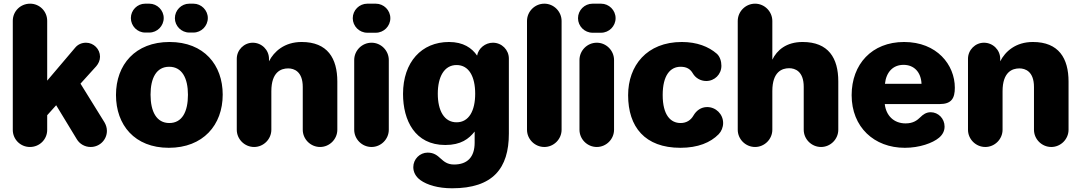

<svg xmlns="http://www.w3.org/2000/svg" viewBox="-20 -783 5813 1033"><path d="M141.1 7.8C192.9 7.8 233.9 -33.2 233.9 -84V-163.1L282.2 -216.8L393.1 -34.2C408.2 -8.8 436 7.8 467.8 7.8C516.1 7.8 555.2 -30.8 555.2 -79.1C555.2 -96.2 549.8 -111.8 542 -125L413.1 -333L498 -426.8C509.8 -440.9 518.1 -458 518.1 -478C518.1 -519 483.9 -553.2 442.9 -553.2C419.9 -553.2 398.9 -543.9 384.8 -526.9L233.9 -349.1V-670.9C233.9 -722.2 192.9 -763.2 142.1 -763.2C89.8 -763.2 48.8 -722.2 48.8 -670.9V-84C48.8 -33.2 89.8 7.8 141.1 7.8Z M783.7 -607.9C825.7 -607.9 860.8 -643.1 860.8 -686C860.8 -728 825.7 -763.2 783.7 -763.2H760.7C718.8 -763.2 684.1 -728 684.1 -686C684.1 -643.1 718.8 -607.9 760.7 -607.9ZM1021 -607.9C1063 -607.9 1098.1 -643.1 1098.1 -686C1098.1 -728 1063 -763.2 1021 -763.2H998C956.1 -763.2 920.9 -728 920.9 -685.1C920.9 -643.1 956.1 -607.9 998 -607.9ZM888.2 12.2C1072.3 12.2 1178.2 -109.9 1178.2 -273.9C1178.2 -433.1 1078.1 -557.1 892.1 -557.1C708 -557.1 604 -435.1 604 -272C604 -110.8 704.1 12.2 888.2 12.2ZM891.1 -121.1C822.3 -121.1 790 -182.1 790 -273.9C790 -362.8 821.3 -423.8 890.1 -423.8C960 -423.8 991.2 -361.8 991.2 -272.9C991.2 -182.1 960 -121.1 891.1 -121.1Z M1347.2 7.8C1397.9 7.8 1439.9 -34.2 1439.9 -85V-292C1439.9 -396 1492.2 -415 1530.3 -415C1562 -415 1608.9 -398.9 1608.9 -314.9V-85C1608.9 -34.2 1650.9 7.8 1702.1 7.8C1752.9 7.8 1794.9 -34.2 1794.9 -85V-344.2C1794.9 -469.2 1742.2 -557.1 1603 -557.1C1510.3 -557.1 1454.1 -505.9 1427.2 -453.1V-466.8C1427.2 -514.2 1388.2 -553.2 1339.8 -553.2C1293 -553.2 1253.9 -514.2 1253.9 -466.8V-85C1253.9 -34.2 1295.9 7.8 1347.2 7.8Z M2002 -606.9C2044.9 -606.9 2080.1 -642.1 2080.1 -685.1C2080.1 -728 2044.9 -763.2 2002 -763.2H1956.1C1913.1 -763.2 1877.9 -728 1877.9 -685.1C1877.9 -642.1 1913.1 -606.9 1956.1 -606.9ZM1979 7.8C2029.8 7.8 2071.8 -34.2 2071.8 -85V-460C2071.8 -511.2 2029.8 -553.2 1979 -553.2C1927.7 -553.2 1885.7 -511.2 1885.7 -460V-85C1885.7 -34.2 1927.7 7.8 1979 7.8Z M2412.6 230C2631.8 230 2717.8 123 2717.8 -64V-467.8C2717.8 -515.1 2679.7 -553.2 2631.8 -553.2C2590.8 -553.2 2553.7 -522.9 2546.9 -483.9C2518.6 -524.9 2472.7 -557.1 2395.5 -557.1C2248.5 -557.1 2148.4 -449.2 2148.4 -277.8C2148.4 -134.8 2212.9 -2.9 2375.5 -2.9C2460.4 -2.9 2502.4 -36.1 2533.7 -75.2V-15.1C2533.7 62 2494.6 102.1 2422.9 102.1C2386.7 102.1 2368.7 85.9 2350.6 69.8C2333.5 54.2 2315.4 38.1 2280.8 38.1C2238.8 38.1 2203.6 73.2 2203.6 116.2C2203.6 142.1 2215.8 167 2241.7 186C2277.8 211.9 2336.4 230 2412.6 230ZM2436.5 -125C2369.6 -125 2335.4 -188 2335.4 -278.8C2335.4 -369.1 2369.6 -433.1 2436.5 -433.1C2503.4 -433.1 2536.6 -370.1 2536.6 -278.8C2536.6 -188 2503.4 -125 2436.5 -125Z M2908.7 7.8C2959.5 7.8 3001.5 -34.2 3001.5 -85V-669.9C3001.5 -721.2 2959.5 -763.2 2908.7 -763.2C2857.4 -763.2 2815.4 -721.2 2815.4 -669.9V-85C2815.4 -34.2 2857.4 7.8 2908.7 7.8Z M3213.9 -606.9C3256.8 -606.9 3292 -642.1 3292 -685.1C3292 -728 3256.8 -763.2 3213.9 -763.2H3168C3125 -763.2 3089.8 -728 3089.8 -685.1C3089.8 -642.1 3125 -606.9 3168 -606.9ZM3190.9 7.8C3241.7 7.8 3283.7 -34.2 3283.7 -85V-460C3283.7 -511.2 3241.7 -553.2 3190.9 -553.2C3139.6 -553.2 3097.7 -511.2 3097.7 -460V-85C3097.7 -34.2 3139.6 7.8 3190.9 7.8Z M3640.6 12.2C3735.4 12.2 3802.7 -16.1 3846.7 -61C3861.3 -76.2 3870.6 -98.1 3870.6 -121.1C3870.6 -168.9 3831.5 -207 3784.7 -207C3751.5 -207 3726.6 -188 3711.4 -162.1C3696.8 -136.2 3673.3 -121.1 3641.6 -121.1C3588.4 -121.1 3545.4 -163.1 3545.4 -272C3545.4 -377.9 3586.4 -423.8 3641.6 -423.8C3674.8 -423.8 3694.3 -411.1 3707.5 -388.2C3721.7 -363.8 3748.5 -347.2 3779.8 -347.2C3824.7 -347.2 3861.3 -382.8 3861.3 -429.2C3861.3 -453.1 3853.5 -479 3836.4 -494.1C3792.5 -532.2 3729.5 -557.1 3648.4 -557.1C3459.5 -557.1 3359.4 -429.2 3359.4 -271C3359.4 -100.1 3449.7 12.2 3640.6 12.2Z M4042.5 7.8C4093.3 7.8 4135.3 -34.2 4135.3 -85V-293C4135.3 -397 4187.5 -416 4225.6 -416C4257.3 -416 4304.2 -399.9 4304.2 -315.9V-85C4304.2 -34.2 4346.2 7.8 4397.5 7.8C4448.2 7.8 4490.2 -34.2 4490.2 -85V-345.2C4490.2 -470.2 4437.5 -557.1 4298.3 -557.1C4210.4 -557.1 4160.2 -513.2 4135.3 -461.9V-669.9C4135.3 -721.2 4093.3 -763.2 4042.5 -763.2C3991.2 -763.2 3949.2 -721.2 3949.2 -669.9V-85C3949.2 -34.2 3991.2 7.8 4042.5 7.8Z M4848.1 12.2C4927.2 12.2 4998 -13.2 5032.2 -42C5051.3 -58.1 5062 -78.1 5062 -102.1C5062 -145 5028.3 -179.2 4987.3 -179.2C4962.4 -179.2 4945.3 -166 4932.1 -152.8C4915 -136.2 4894 -119.1 4852.1 -119.1C4789.1 -119.1 4747.1 -161.1 4740.2 -223.1H5035.2C5099.1 -223.1 5117.2 -253.9 5117.2 -311C5117.2 -434.1 5021 -557.1 4844.2 -557.1C4670.4 -557.1 4562 -437 4562 -271C4562 -99.1 4683.1 12.2 4848.1 12.2ZM4741.2 -332C4748 -396 4785.2 -434.1 4841.3 -434.1C4897 -434.1 4935.1 -396 4938 -332Z M5281.2 7.8C5332 7.8 5374 -34.2 5374 -85V-292C5374 -396 5426.3 -415 5464.4 -415C5496.1 -415 5543 -398.9 5543 -314.9V-85C5543 -34.2 5585 7.8 5636.2 7.8C5687 7.8 5729 -34.2 5729 -85V-344.2C5729 -469.2 5676.3 -557.1 5537.1 -557.1C5444.3 -557.1 5388.2 -505.9 5361.3 -453.1V-466.8C5361.3 -514.2 5322.3 -553.2 5273.9 -553.2C5227.1 -553.2 5188 -514.2 5188 -466.8V-85C5188 -34.2 5230 7.8 5281.2 7.8Z"/></svg>

Font: Jellee Bold
Style: Regular
Weight: 700
Designer: Alfredo Marco Pradil
Foundry: Hanken Design Co.
Version: Version 1.223;hotconv 1.0.109;makeotfexe 2.5.65596